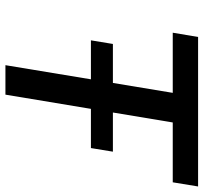

<svg xmlns="http://www.w3.org/2000/svg" viewBox="-42 -726 768 725"><g transform="rotate(90 342.5 -364.0)"><path d="M104 -631.8 120.1 -727.5H684.6L668.9 -631.8H442.9L337.9 0H226.6L331.1 -631.8ZM132.8 -322.8 146.5 -405.8H553.2L539.6 -322.8Z"/></g></svg>

Font: Inter Medium
Style: Italic
Weight: 500
Italic angle: -9.3988°
Designer: Rasmus Andersson
Foundry: rsms
Version: Version 4.001;git-66647c0bb